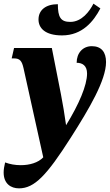

<svg xmlns="http://www.w3.org/2000/svg" viewBox="-36 -799 601 1052"><path d="M304 -605C415 -605 477 -682 514 -753L476 -779C455 -737 412 -679 349 -679C297 -679 281 -704 281 -776C215 -776 175 -744 175 -692C175 -646 210 -605 304 -605ZM68 233C153 233 220 162 352 -45C454 -205 545 -360 545 -459C545 -513 520 -546 467 -546C418 -546 384 -509 384 -455C416 -455 441 -439 441 -396C441 -332 397 -228 326 -113C319 -164 307 -238 298 -282L248 -536H41L28 -479H41C73 -479 84 -465 93 -425L201 63C173 93 125 106 78 106C47 106 19 101 -8 91C-13 112 -16 130 -16 146C-16 208 24 233 68 233Z"/></svg>

Font: Noto Serif Condensed Black
Style: Italic
Weight: 900
Width: 3
Italic angle: -12°
Designer: Monotype Design Team
Foundry: Monotype Imaging Inc.
Version: Version 2.013